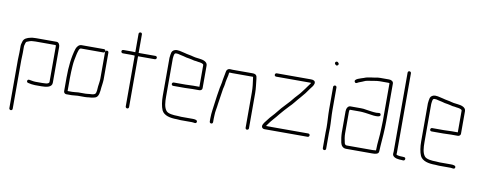

<svg xmlns="http://www.w3.org/2000/svg" viewBox="-69 -1010 3809 1525"><g transform="rotate(10 1835.0 -248.0)"><path d="M77 166V-226C77 -239 79 -274 79 -286V-337C79 -342 80 -346 81 -349C85 -361 85 -376 97 -379C111 -385 125 -391 144 -391C152 -392 158 -392 163 -392H326C327 -388 328 -385 328 -382V-93C328 -92 327 -90 325 -88C320 -81 306 -78 294 -78C285 -77 278 -77 271 -77H218C201 -77 182 -82 167 -84C149 -87 145 -61 162 -58C177 -54 200 -50 218 -50H271C309 -50 355 -56 355 -93V-382C355 -401 345 -419 328 -419H163C158 -419 152 -419 143 -418C134 -418 127 -417 120 -415C92 -409 65 -399 59 -371C57 -360 52 -351 52 -337V-285C52 -274 50 -238 50 -226V166C50 173 57 179 64 179C71 179 77 173 77 166Z M708 -427H528C506 -427 492 -408 485 -389C464 -322 455 -242 455 -154V-43C455 -32 464 -23 474 -22H519C526 -22 535 -23 544 -24L568 -26H625C630 -26 636 -26 643 -27L659 -29C665 -30 670 -30 674 -30C683 -30 699 -35 707 -37C736 -47 738 -88 741 -124L744 -146C746 -164 747 -167 748 -187V-405C748 -413 743 -419 735 -419C727 -419 721 -413 721 -405V-188C720 -169 719 -166 717 -149L714 -127C712 -109 713 -81 704 -68C700 -61 683 -57 673 -57C668 -57 663 -57 657 -56L639 -54C634 -53 630 -53 625 -53H567C553 -52 534 -49 519 -49H482V-154C482 -186 484 -222 486 -252C488 -288 496 -321 502 -351C506 -364 512 -400 528 -400H708C716 -400 722 -406 722 -414C722 -422 716 -427 708 -427Z M958 -594V-446C949 -447 941 -447 933 -447H862C854 -447 848 -442 848 -434C848 -426 854 -420 862 -420H933C940 -420 947 -420 955 -419C956 -419 957 -419 958 -418V-8C958 -1 965 5 972 5C979 5 985 -1 985 -8V-418H1120C1128 -418 1134 -424 1134 -432C1134 -440 1128 -445 1120 -445H985V-594C985 -602 980 -608 972 -608C964 -608 958 -602 958 -594Z M1376 -6C1344 -6 1299 -10 1284 -29C1263 -54 1260 -97 1260 -142V-449C1260 -454 1261 -460 1262 -467C1265 -482 1265 -493 1281 -493C1286 -493 1291 -493 1295 -492L1315 -487C1331 -484 1351 -479 1365 -475L1389 -471C1404 -469 1415 -465 1429 -462L1447 -460L1464 -457C1476 -456 1507 -452 1507 -439V-264H1457C1444 -264 1410 -262 1395 -262H1300C1293 -262 1287 -255 1287 -248C1287 -241 1293 -235 1300 -235H1395C1409 -235 1444 -237 1457 -237H1511C1523 -237 1534 -245 1534 -257V-440C1534 -471 1497 -481 1467 -484L1451 -486C1439 -487 1429 -489 1417 -492C1394 -499 1369 -501 1346 -508L1320 -514C1306 -517 1297 -520 1281 -520C1261 -520 1245 -509 1240 -494C1238 -484 1233 -462 1233 -449V-142C1233 -99 1239 -58 1252 -28C1271 10 1320 21 1376 21C1386 21 1396 23 1406 23H1498C1513 23 1530 32 1535 17C1541 -2 1514 -4 1498 -4H1406C1396 -4 1386 -6 1376 -6Z M1663 -7V-34C1663 -39 1663 -48 1664 -59C1664 -93 1673 -123 1676 -156C1681 -199 1690 -238 1695 -281C1699 -298 1702 -308 1704 -324C1704 -337 1709 -350 1710 -361C1712 -375 1719 -392 1719 -408L1722 -417H1723C1730 -416 1737 -416 1745 -416H1913C1914 -412 1915 -408 1915 -403C1920 -368 1925 -332 1925 -292V-8C1925 0 1930 6 1938 6C1946 6 1952 0 1952 -8V-292C1952 -332 1945 -370 1942 -406C1940 -433 1931 -443 1902 -443H1745C1738 -443 1731 -443 1724 -444C1705 -445 1693 -431 1692 -412C1691 -402 1687 -388 1686 -380C1683 -363 1679 -345 1677 -327C1675 -311 1671 -302 1668 -285C1661 -241 1654 -203 1649 -159C1645 -119 1636 -79 1636 -34V-7C1636 1 1642 7 1650 7C1658 7 1663 1 1663 -7Z M2094 -449H2370C2372 -449 2374 -449 2376 -448C2370 -437 2360 -427 2353 -416L2338 -395C2330 -384 2323 -375 2316 -366C2302 -346 2284 -330 2268 -311C2232 -263 2184 -222 2148 -174C2128 -147 2104 -127 2085 -100C2073 -83 2055 -67 2051 -45C2050 -31 2061 -22 2074 -22H2422C2430 -22 2436 -28 2436 -36C2436 -44 2430 -49 2422 -49H2082C2085 -54 2089 -59 2093 -65C2116 -99 2144 -125 2169 -158C2189 -183 2214 -209 2236 -233C2263 -258 2288 -294 2313 -321C2335 -345 2357 -374 2375 -401C2386 -416 2400 -429 2404 -449C2406 -470 2390 -476 2370 -476H2094C2086 -476 2080 -470 2080 -462C2080 -454 2086 -449 2094 -449Z M2553 -448V-265C2553 -217 2558 -170 2558 -122C2557 -107 2557 -93 2557 -79V45C2557 53 2563 59 2571 59C2579 59 2584 53 2584 45V-79C2584 -92 2584 -107 2585 -122C2585 -169 2580 -217 2580 -265V-448C2580 -455 2574 -461 2567 -461C2560 -461 2553 -455 2553 -448ZM2539 -627C2545 -621 2552 -615 2561 -624C2570 -633 2564 -640 2558 -646C2545 -659 2526 -640 2539 -627Z M2684 -274V-101C2684 -94 2684 -88 2685 -82L2687 -62C2688 -50 2693 -33 2694 -22C2699 0 2713 19 2740 19H2950C2974 19 3003 17 3003 -8C3004 -15 3004 -22 3004 -27C3004 -32 3004 -39 3005 -47C3010 -110 3016 -183 3016 -252V-556C3016 -573 2999 -583 2981 -583H2911C2904 -583 2898 -583 2892 -582C2855 -574 2812 -574 2781 -560C2762 -553 2701 -540 2716 -516C2726 -499 2742 -519 2754 -521C2766 -526 2780 -530 2791 -536C2801 -541 2816 -543 2828 -545C2854 -548 2883 -556 2911 -556H2981C2984 -556 2987 -555 2989 -554V-252C2989 -217 2986 -176 2985 -142C2983 -99 2977 -68 2977 -27C2977 -22 2977 -17 2976 -10C2971 -9 2967 -9 2964 -9C2960 -8 2955 -8 2950 -8H2740C2728 -8 2723 -18 2721 -28C2716 -50 2711 -75 2711 -101V-274C2711 -281 2712 -288 2716 -292H2801C2807 -292 2813 -292 2818 -291L2838 -289C2845 -288 2852 -287 2860 -286C2882 -284 2903 -278 2926 -278C2943 -278 2966 -279 2963 -296C2960 -313 2942 -305 2926 -305C2897 -305 2869 -312 2841 -315L2822 -318C2815 -319 2808 -319 2801 -319H2715C2695 -319 2684 -296 2684 -274Z M3116 -661V-24C3116 -20 3116 -16 3115 -12C3111 16 3143 27 3170 29C3177 29 3184 29 3191 30L3203 31C3220 31 3222 4 3205 4L3194 3C3186 2 3178 2 3171 2C3164 1 3142 -1 3142 -8C3143 -13 3143 -19 3143 -24V-661C3143 -669 3137 -675 3129 -675C3121 -675 3116 -669 3116 -661Z M3460 -6C3428 -6 3383 -10 3368 -29C3347 -54 3344 -97 3344 -142V-449C3344 -454 3345 -460 3346 -467C3349 -482 3349 -493 3365 -493C3370 -493 3375 -493 3379 -492L3399 -487C3415 -484 3435 -479 3449 -475L3473 -471C3488 -469 3499 -465 3513 -462L3531 -460L3548 -457C3560 -456 3591 -452 3591 -439V-264H3541C3528 -264 3494 -262 3479 -262H3384C3377 -262 3371 -255 3371 -248C3371 -241 3377 -235 3384 -235H3479C3493 -235 3528 -237 3541 -237H3595C3607 -237 3618 -245 3618 -257V-440C3618 -471 3581 -481 3551 -484L3535 -486C3523 -487 3513 -489 3501 -492C3478 -499 3453 -501 3430 -508L3404 -514C3390 -517 3381 -520 3365 -520C3345 -520 3329 -509 3324 -494C3322 -484 3317 -462 3317 -449V-142C3317 -99 3323 -58 3336 -28C3355 10 3404 21 3460 21C3470 21 3480 23 3490 23H3582C3597 23 3614 32 3619 17C3625 -2 3598 -4 3582 -4H3490C3480 -4 3470 -6 3460 -6Z"/></g></svg>

Font: Electronic
Style: Lt
Weight: 300
Version: Version 1.011